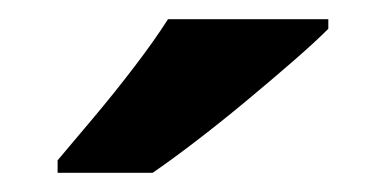

<svg xmlns="http://www.w3.org/2000/svg" viewBox="-20 -786 402 200"><path d="M322 -756Q308 -742 285 -722Q262 -702 235.5 -680Q209 -658 183.5 -638.5Q158 -619 139 -606H40V-619Q56 -638 77.5 -663.5Q99 -689 120 -716.5Q141 -744 155 -766H322Z"/></svg>

Font: Noto Sans Cham
Style: Regular
Weight: 400
Designer: Monotype Design Team
Foundry: Monotype Imaging Inc.
Version: Version 2.002